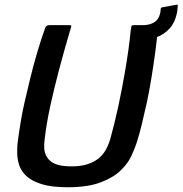

<svg xmlns="http://www.w3.org/2000/svg" viewBox="-20 -779 769 809"><path d="M265 10Q198 10 156 -3Q114 -16 91.5 -37Q69 -58 61 -83Q53 -108 52.5 -132Q52 -156 54 -175Q59 -215 66.5 -261Q74 -307 83 -346Q94 -394 107.5 -449.5Q121 -505 137.5 -560.5Q154 -616 171 -663Q173 -668 177.5 -670.5Q182 -673 188 -673Q209 -673 229.5 -673Q250 -673 272 -673Q280 -673 280.5 -670.5Q281 -668 276 -653Q264 -613 252 -570Q240 -527 228 -482Q208 -406 192 -333Q176 -260 168 -191Q165 -170 166.5 -152.5Q168 -135 175.5 -121Q183 -107 196 -97.5Q209 -88 230 -83Q251 -78 281 -78Q318 -78 345 -86Q372 -94 391.5 -108.5Q411 -123 423.5 -144Q436 -165 444 -191Q463 -259 478.5 -331Q494 -403 507 -479Q515 -525 521 -568.5Q527 -612 531 -653Q533 -668 534.5 -670.5Q536 -673 545 -673Q567 -673 588.5 -673Q610 -673 632 -673Q639 -673 642.5 -670.5Q646 -668 645 -663Q642 -616 634.5 -561Q627 -506 618 -450.5Q609 -395 599 -348Q590 -308 579 -261.5Q568 -215 555 -175Q547 -151 532.5 -120Q518 -89 487 -59.5Q456 -30 402.5 -10Q349 10 265 10ZM723 -759Q729 -761 729 -754Q728 -745 727.5 -737Q727 -729 725 -722Q717 -684 695 -659.5Q673 -635 642 -623Q611 -611 574 -609Q567 -609 569 -615L580 -667Q581 -673 587 -673Q612 -674 630.5 -685.5Q649 -697 655 -724Q656 -728 656.5 -732.5Q657 -737 657 -741Q658 -747 663 -748Z"/></svg>

Font: Glory SemiBold
Style: Italic
Weight: 600
Italic angle: -12°
Designer: Robert Leuschke
Foundry: Robert Leuschke
Version: Version 1.011